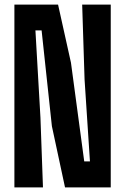

<svg xmlns="http://www.w3.org/2000/svg" viewBox="-20 -820 548 840"><path d="M43 0V-800H234L290.5 -545.5L348.5 -114H373.5L350 -472L339.5 -800H464.5V0H264.5L207 -268L162 -687H135L157 -305L168 0Z"/></svg>

Font: Big Shoulders Display Thin ExtraBold
Style: Regular
Weight: 800
Version: Version 2.002